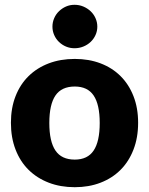

<svg xmlns="http://www.w3.org/2000/svg" viewBox="-20 -772 621 800"><path d="M291.5 -526.5Q350.5 -526.5 399 -508Q447.5 -489.5 482.2 -455Q517 -420.5 536.2 -371.2Q555.5 -322 555.5 -260.5Q555.5 -198.5 536.2 -148.8Q517 -99 482.2 -64.2Q447.5 -29.5 399 -10.8Q350.5 8 291.5 8Q232 8 183.2 -10.8Q134.5 -29.5 99.2 -64.2Q64 -99 44.8 -148.8Q25.5 -198.5 25.5 -260.5Q25.5 -322 44.8 -371.2Q64 -420.5 99.2 -455Q134.5 -489.5 183.2 -508Q232 -526.5 291.5 -526.5ZM291.5 -107Q345 -107 370.2 -144.8Q395.5 -182.5 395.5 -259.5Q395.5 -336.5 370.2 -374Q345 -411.5 291.5 -411.5Q236.5 -411.5 211 -374Q185.5 -336.5 185.5 -259.5Q185.5 -182.5 211 -144.8Q236.5 -107 291.5 -107ZM385.5 -661Q385.5 -642.5 378 -626Q370.5 -609.5 357.5 -597.2Q344.5 -585 327.2 -578Q310 -571 290.5 -571Q271.5 -571 255 -578Q238.5 -585 225.8 -597.2Q213 -609.5 205.8 -626Q198.5 -642.5 198.5 -661Q198.5 -679.5 205.8 -696.2Q213 -713 225.8 -725.2Q238.5 -737.5 255 -744.8Q271.5 -752 290.5 -752Q310 -752 327.2 -744.8Q344.5 -737.5 357.5 -725.2Q370.5 -713 378 -696.2Q385.5 -679.5 385.5 -661Z"/></svg>

Font: Lato ExtraBold
Style: Regular
Weight: 800
Designer: Lukasz Dziedzic with Adam Twardoch and Botio Nikoltchev
Foundry: tyPoland Lukasz Dziedzic
Version: Version 2.015; 2015-08-06; http://www.latofonts.com/